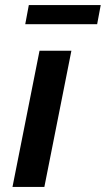

<svg xmlns="http://www.w3.org/2000/svg" viewBox="-20 -733 415 753"><path d="M29 0 135 -534H260L154 0ZM79 -638 93 -713H375L361 -638Z"/></svg>

Font: Montserrat Thin SemiBold
Style: Italic
Weight: 600
Italic angle: -11.3°
Version: Version 9.000